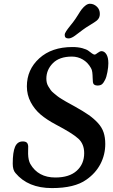

<svg xmlns="http://www.w3.org/2000/svg" viewBox="-20 -963 588 1001"><path d="M411.6 -807.6Q405.3 -802.7 395.8 -795.7Q386.2 -788.6 381.8 -785.2Q377.4 -781.7 371.1 -777.1Q364.7 -772.5 361.1 -770.5Q357.4 -768.6 352.8 -766.4Q348.1 -764.2 344.5 -763.4Q340.8 -762.7 336.4 -762.7Q317.4 -762.7 317.4 -780.3Q317.4 -785.2 319.3 -790Q321.3 -794.9 325.7 -801.5Q330.1 -808.1 334 -813.2Q337.9 -818.4 346.2 -828.9Q354.5 -839.4 360.4 -846.7Q373.5 -863.8 386.2 -884.5Q398.9 -905.3 405.3 -913.6Q428.7 -943.4 448.7 -943.4Q469.2 -943.4 485.1 -928.2Q501 -913.1 500.5 -889.6Q500.5 -869.1 484.9 -856Q474.6 -847.7 450.2 -833Q425.8 -818.4 411.6 -807.6ZM127 -200.2Q127.4 -193.8 126.7 -180.9Q126 -168 126.5 -160.6Q127.4 -127.4 138.2 -107.9Q179.2 -37.6 268.6 -37.6Q341.3 -37.6 380.1 -72.8Q418.9 -107.9 418.9 -164.6Q418.9 -211.9 388.9 -239.7Q358.9 -267.6 270.5 -314Q223.6 -338.9 191.9 -365.7Q160.2 -392.6 140.1 -430.4Q120.1 -468.3 120.1 -512.7Q120.1 -600.1 184.8 -658.9Q249.5 -717.8 357.4 -717.8Q387.2 -717.8 409.4 -711.7Q431.6 -705.6 441.4 -698Q451.2 -690.4 459.7 -684.3Q468.3 -678.2 474.1 -678.2Q477.5 -678.2 489.3 -687.3Q501 -696.3 509.3 -696.3Q524.4 -696.3 534.7 -679.9Q544.9 -663.6 544.9 -633.3Q544.9 -613.8 540 -587.4Q535.2 -561 527.8 -546.9Q520 -530.8 511.7 -523.9Q503.4 -517.1 488.3 -517.1Q466.8 -517.1 464.4 -534.7Q463.4 -540 463.1 -555.9Q462.9 -571.8 461.2 -585.9Q459.5 -600.1 454.1 -608.4Q438 -637.2 411.9 -652.6Q385.7 -668 355 -668Q289.6 -668 255.6 -633.5Q221.7 -599.1 221.7 -553.2Q221.7 -542 224.1 -531.5Q226.6 -521 232.9 -511Q239.3 -501 244.4 -493.4Q249.5 -485.8 261.5 -476.3Q273.4 -466.8 279.8 -461.4Q286.1 -456.1 302 -446.5Q317.9 -437 324 -433.3Q330.1 -429.7 348.6 -419.7Q367.2 -409.7 372.1 -406.7Q415.5 -382.3 442.1 -363.8Q468.8 -345.2 490 -322.3Q511.2 -299.3 520 -272.9Q528.8 -246.6 528.8 -212.4Q528.8 -156.7 503.7 -108.2Q478.5 -59.6 429.7 -25.9Q368.7 17.6 250.5 17.6Q126 17.6 60.5 -61Q46.4 -76.7 46.4 -109.9Q46.4 -169.9 58.6 -197.8Q70.8 -225.6 98.6 -225.6Q112.8 -225.6 119.4 -219.7Q126 -213.9 127 -200.2Z"/></svg>

Font: Cooper* Medium
Style: Italic
Weight: 500
Italic angle: -7°
Designer: Owen Earl
Foundry: indestructible type*
Version: Version 0.001